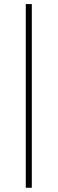

<svg xmlns="http://www.w3.org/2000/svg" viewBox="-20 -698 279 931"><path d="M105 -678.2H134.3V212.4H105Z"/></svg>

Font: Estedad-FD Thin
Style: Regular
Weight: 100
Designer: Amin Abedi
Version: Version 7.3